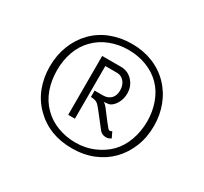

<svg xmlns="http://www.w3.org/2000/svg" viewBox="-127 -900 1027 966"><g transform="rotate(30 386.0 -416.5)"><path d="M688 -417Q688 -350 665.5 -294.5Q643 -239 604 -199Q564 -158 508.5 -135.5Q453 -113 385 -113Q253 -113 168 -198Q126 -240 105 -295.5Q84 -351 84 -415Q84 -480 106 -536.5Q128 -593 168 -634Q210 -677 266.5 -698.5Q323 -720 387 -720Q452 -720 507.5 -698Q563 -676 604 -634Q645 -592 666.5 -536Q688 -480 688 -417ZM647 -420Q647 -476 628.5 -527Q610 -578 575 -613Q540 -648 491 -666.5Q442 -685 387 -685Q331 -685 281.5 -666Q232 -647 197 -611Q161 -575 143 -525Q125 -475 125 -417Q125 -358 143 -307.5Q161 -257 197 -221Q232 -185 281.5 -166Q331 -147 386 -147Q444 -147 492.5 -168Q541 -189 575 -223Q610 -259 628.5 -310.5Q647 -362 647 -420ZM519 -290 535 -257Q522 -247 508 -247Q490 -247 479.5 -254.5Q469 -262 466 -268L405 -346Q387 -370 375.5 -377Q364 -384 340 -385V-422H388Q417 -422 434 -439Q451 -456 451 -486Q451 -517 434.5 -536.5Q418 -556 393 -556H325V-250H286V-592H395Q436 -592 463 -562.5Q490 -533 490 -492Q490 -466 481 -445.5Q472 -425 459.5 -413Q447 -401 436 -399Q418 -396 408 -396Q419 -390 430 -376Q487 -300 496 -291Q499 -288 501.5 -286.5Q504 -285 508 -285Q514 -285 519 -290Z"/></g></svg>

Font: Bellota Text Light
Style: Regular
Weight: 300
Designer: Kemie Guaida
Foundry: Kemie Guaida
Version: Version 4.001